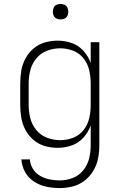

<svg xmlns="http://www.w3.org/2000/svg" viewBox="-20 -745 616 978"><path d="M284 213Q318 213 351 204.5Q384 196 411 175Q438 154 455.5 124.5Q473 95 479.5 62Q486 29 486 -5V-530H442V-424Q430 -458 405 -486Q380 -514 345 -526Q310 -538 274 -538Q241 -538 209 -529Q177 -520 151.5 -498.5Q126 -477 110 -447.5Q94 -418 88.5 -385.5Q83 -353 83 -320V-210Q83 -177 88.5 -144.5Q94 -112 110 -82.5Q126 -53 151.5 -31.5Q177 -10 209 -1Q241 8 274 8Q310 8 345 -4Q380 -16 405 -44Q430 -72 442 -106V-5Q442 29 434 62Q426 95 404.5 122Q383 149 350.5 161.5Q318 174 284 174Q259 174 233.5 169Q208 164 185 151Q162 138 148 115.5Q134 93 132 67H89Q91 101 108 131.5Q125 162 154 180.5Q183 199 216.5 206Q250 213 284 213ZM287 -31Q253 -31 220.5 -43Q188 -55 165.5 -82Q143 -109 134.5 -142.5Q126 -176 126 -210V-320Q126 -354 134.5 -387.5Q143 -421 165.5 -448Q188 -475 220.5 -487Q253 -499 287 -499Q321 -499 353 -486.5Q385 -474 406 -447Q427 -420 434.5 -387Q442 -354 442 -320V-210Q442 -176 434.5 -143Q427 -110 406 -83Q385 -56 353 -43.5Q321 -31 287 -31ZM288 -646Q299 -646 309 -650.5Q319 -655 323.5 -665Q328 -675 328 -685Q328 -696 323.5 -706Q319 -716 309 -720.5Q299 -725 288 -725Q278 -725 268 -720.5Q258 -716 253.5 -706Q249 -696 249 -685Q249 -675 253.5 -665Q258 -655 268 -650.5Q278 -646 288 -646Z"/></svg>

Font: Iosevka Sparkle Extralight
Style: Regular
Weight: 200
Designer: Belleve Invis
Foundry: Belleve Invis
Version: Version 4.5.0; ttfautohint (v1.8.3)